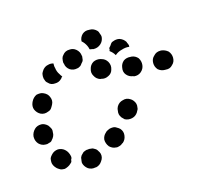

<svg xmlns="http://www.w3.org/2000/svg" viewBox="-71 -347 471 438"><g transform="rotate(-15 164.0 -128.0)"><path d="M121 15Q127 7 125 -2Q124 -6 121 -10Q119 -14 115 -16Q111 -19 107 -19Q102 -20 98 -19Q97 -19 96 -19Q92 -18 88 -16Q85 -13 82 -10Q79 -6 79 -2Q78 3 78 7Q80 16 88 22Q96 27 105 25Q106 25 107 25Q116 23 121 15ZM45 7Q41 9 37 10Q32 10 28 9Q24 7 20 4Q19 3 18 2Q15 -1 13 -5Q11 -9 11 -13Q11 -18 12 -22Q14 -26 17 -29Q23 -36 33 -37Q42 -37 49 -31Q49 -30 50 -30Q53 -27 55 -23Q57 -19 58 -14Q58 -13 58 -12Q58 -11 58 -10Q57 -8 56 -6Q56 -5 56 -5Q56 -3 55 -1Q53 1 52 2Q49 5 45 7ZM188 -29Q189 -38 183 -45Q180 -48 176 -50Q172 -53 167 -53Q163 -53 159 -52Q154 -50 151 -48L149 -46Q142 -40 141 -31Q141 -22 147 -14Q150 -11 154 -9Q158 -7 162 -7Q166 -6 171 -8Q175 -9 178 -12L180 -13Q187 -19 188 -29ZM-7 -62Q-13 -69 -13 -78V-80Q-12 -89 -5 -96Q1 -102 11 -102Q15 -102 19 -100Q23 -98 26 -95Q29 -91 31 -87Q33 -83 32 -78V-76Q32 -72 30 -68Q28 -64 25 -61Q24 -59 22 -58Q21 -57 19 -57Q18 -56 16 -56Q14 -55 13 -55Q11 -55 9 -55Q0 -55 -7 -62ZM233 -82Q234 -87 233 -91Q232 -95 229 -99Q226 -103 222 -105Q214 -110 205 -107Q196 -105 191 -97L190 -95Q188 -91 188 -87Q187 -82 188 -78Q189 -74 192 -70Q195 -67 198 -64Q206 -60 215 -62Q224 -64 229 -72L230 -74Q233 -78 233 -82ZM4 -139Q8 -130 16 -126Q20 -124 25 -124Q29 -124 34 -126Q38 -127 41 -130Q44 -134 46 -138L47 -140Q51 -148 47 -157Q44 -165 35 -169Q31 -171 27 -171Q22 -171 18 -170Q14 -168 11 -165Q8 -162 6 -158L5 -156Q1 -147 4 -139ZM334 -155Q341 -161 341 -171Q341 -180 335 -187Q328 -193 319 -194H317Q307 -194 301 -187Q294 -181 294 -171Q294 -162 300 -155Q307 -149 316 -149H318Q328 -148 334 -155ZM261 -158Q268 -164 269 -173Q270 -182 265 -190Q259 -197 250 -198H248Q238 -199 231 -194Q224 -188 223 -179Q221 -169 227 -162Q233 -155 242 -154L244 -153Q254 -152 261 -158ZM188 -169Q196 -173 198 -182Q201 -191 196 -200Q191 -208 183 -210L180 -211Q171 -213 163 -209Q155 -204 153 -195Q150 -186 155 -178Q159 -170 168 -167H170Q179 -164 188 -169ZM74 -229Q67 -231 61 -229Q55 -228 50 -223L49 -222Q46 -218 44 -214Q43 -210 43 -206Q43 -201 45 -197Q46 -193 50 -190Q56 -183 66 -184Q75 -184 81 -190L83 -192Q84 -193 84 -194Q85 -195 86 -195Q83 -198 81 -202Q76 -209 75 -218Q74 -221 74 -224Q74 -227 74 -229ZM106 -207Q98 -213 97 -222Q96 -224 96 -226Q96 -230 97 -235Q98 -239 101 -242Q104 -246 108 -248Q112 -250 117 -250Q126 -251 133 -245Q140 -239 141 -230Q142 -227 141 -224Q141 -221 140 -218Q139 -217 139 -216Q136 -213 134 -210Q132 -207 129 -206Q126 -204 123 -204Q114 -202 106 -207ZM205 -223Q205 -225 206 -226Q206 -228 206 -230Q210 -234 213 -239Q214 -240 215 -241Q216 -242 217 -242Q226 -246 234 -244Q243 -241 248 -233Q248 -231 249 -230Q250 -228 251 -225Q251 -223 251 -221H250Q242 -222 233 -219Q224 -217 217 -211Q216 -211 216 -210Q216 -210 216 -211Q212 -218 205 -223ZM162 -239Q164 -238 166 -238Q168 -238 170 -237Q171 -237 172 -237Q181 -237 188 -243Q195 -249 196 -259Q196 -263 194 -267Q193 -272 190 -275Q187 -278 183 -280Q179 -282 174 -282Q173 -282 172 -282Q163 -283 156 -277Q149 -270 149 -261Q155 -256 159 -248Q161 -244 162 -239Z"/></g></svg>

Font: FRB American Cursive Guidelines Dotted Extrabold
Style: Bold Italic
Weight: 800
Italic angle: -25°
Version: Version 2.0;Modular Font Editor K font №1